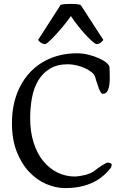

<svg xmlns="http://www.w3.org/2000/svg" viewBox="-20 -944 607 980"><path d="M313 16Q264 16 215.5 -5Q167 -26 128 -67.5Q89 -109 65 -171Q41 -233 41 -314Q41 -397 65.5 -463Q90 -529 134 -575.5Q178 -622 239 -647Q300 -672 373 -672Q402 -672 430.5 -665Q459 -658 483 -647.5Q507 -637 522.5 -624.5Q538 -612 539 -600Q539 -586 540 -563Q541 -540 539 -518.5Q537 -497 529.5 -481Q522 -465 504 -465Q498 -465 491 -478.5Q484 -492 479 -509Q472 -528 465 -553Q461 -565 447 -576Q433 -587 413.5 -596Q394 -605 371 -610.5Q348 -616 327 -616Q271 -616 234 -593Q197 -570 174.5 -532Q152 -494 143 -444Q134 -394 134 -341Q134 -273 151 -218Q168 -163 199 -124Q230 -85 272 -64Q314 -43 363 -43Q371 -43 384.5 -45Q398 -47 413 -50.5Q428 -54 442.5 -60.5Q457 -67 467 -76Q472 -80 481 -86.5Q490 -93 499.5 -99Q509 -105 517.5 -109.5Q526 -114 529 -114Q536 -114 543 -111.5Q550 -109 550 -103Q550 -98 548 -92.5Q546 -87 541 -82Q463 16 313 16ZM211 -719Q197 -719 186 -728Q175 -737 175 -741L288 -917Q290 -921 306 -922.5Q322 -924 341 -924Q359 -924 374.5 -922.5Q390 -921 393 -917L507 -741Q507 -737 496 -728Q485 -719 473 -719Q467 -719 451.5 -732.5Q436 -746 416.5 -767Q397 -788 377 -813.5Q357 -839 342 -862Q326 -839 305.5 -814Q285 -789 265.5 -768Q246 -747 231 -733Q216 -719 211 -719Z"/></svg>

Font: Asar
Style: Regular
Weight: 400
Designer: Eben Sorkin
Foundry: Eben Sorkin, Pria Ravichandran
Version: Version 1.003; ttfautohint (v1.3) -l 8 -r 50 -G 0 -x 0 -H 45